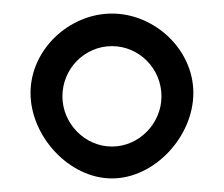

<svg xmlns="http://www.w3.org/2000/svg" viewBox="-20 -665 330 283"><path d="M72 -523C72 -564 105 -597 145 -597C185 -597 218 -564 218 -523C218 -483 185 -449 145 -449C105 -449 72 -483 72 -523ZM145 -645C82 -645 25 -592 25 -528C25 -464 82 -402 145 -402C208 -402 265 -464 265 -528C265 -592 208 -645 145 -645Z"/></svg>

Font: EB Garamond 12
Style: Regular
Weight: 400
Version: Version 0.016+